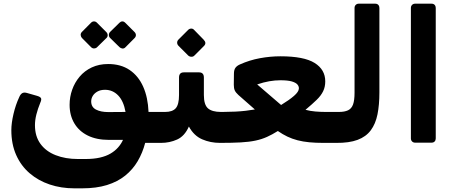

<svg xmlns="http://www.w3.org/2000/svg" viewBox="-20 -770 2475 1043"><path d="M384.2 253.1Q312 253.1 249.9 232.2Q187.9 211.4 141 171.1Q94.1 130.9 67.9 72Q41.6 13.1 41.6 -62.9Q41.6 -101 53.3 -150.9Q65 -200.9 84.3 -242Q90.8 -258 100.8 -263.9Q110.9 -269.9 127.8 -264.6L180 -249.7Q197.4 -244.9 202.3 -237.4Q207.2 -229.9 198.5 -211Q185.2 -178.7 177.6 -148.2Q169.9 -117.6 169.9 -90Q169.9 -29.7 199.6 11.2Q229.2 52.1 282.2 72.9Q335.2 93.8 403.6 93.8H443.9Q488.8 93.8 522.6 86.1Q556.4 78.4 580.6 64.1Q604.9 49.8 621.6 30.7Q638.4 11.6 648.1 -10.1H571.6Q504.5 -10.1 456.8 -33.7Q409.1 -57.2 383.6 -100.4Q358.1 -143.6 358.1 -200.7Q358.1 -243.4 372.1 -282.7Q386 -322.1 412.6 -353.6Q439.1 -385.1 478.4 -403.7Q517.8 -422.2 567.5 -422.2Q636.4 -422.2 684.2 -389.8Q732 -357.4 757.9 -299Q783.7 -240.6 786.9 -161.9H870.2Q885.2 -161.9 885.2 -146.9V-23.8Q885.2 6.2 855.2 6.2H768.7Q754.6 60.1 728.1 105.3Q701.6 150.5 660.3 183.9Q619 217.2 561.1 235.2Q503.3 253.1 426 253.1ZM568.6 -161.2 661.9 -161.9Q651.3 -221.6 621.6 -251.9Q592 -282.2 550.6 -282.2Q525.9 -282.2 509.2 -272.7Q492.5 -263.2 483.9 -249.1Q475.4 -235 475.4 -219Q475.4 -188.4 501.3 -174.8Q527.1 -161.2 568.6 -161.2ZM506.8 -513Q500.9 -507.1 491.4 -506.8Q482 -506.5 474.5 -514L424.8 -564.1Q418.9 -571 418.3 -579.9Q417.6 -588.9 424.8 -596.4L474.5 -646.5Q482 -654 491.1 -653.7Q500.3 -653.4 506.8 -646.5L556.9 -596.4Q564.4 -589.2 564.9 -579.6Q565.4 -570 557.9 -563.1ZM661.2 -513Q654.1 -505.5 645 -506.5Q635.9 -507.5 629 -514L577.9 -564.1Q571.4 -570.6 571.4 -580.2Q571.4 -589.9 577.9 -596.4L629 -646.5Q635.9 -653.4 644.3 -653.7Q652.8 -654 660.2 -646.5L710.4 -596.4Q717.9 -589.2 718.2 -579.9Q718.5 -570.6 711 -563.1Z M855 6.2Q840 6.2 840 -9.1V-131.9Q840 -161.9 870 -161.9H876.9Q917.1 -161.9 934.8 -182.1Q952.5 -202.4 952.5 -253.9V-348.7Q952.5 -376.9 978.8 -376.9H1061.2Q1087.5 -376.9 1087.5 -348.7V-253.9Q1087.5 -200.7 1109.9 -181.3Q1132.4 -161.9 1180.2 -161.9H1190Q1205 -161.9 1205 -146.9V-23.8Q1205 6.2 1175 6.2Q1122.9 6.2 1078 -13.3Q1033.1 -32.9 1006.1 -82.6Q982.9 -30.4 942.2 -12.1Q901.5 6.2 855 6.2ZM1035.5 -467.7Q1029 -461.2 1018.9 -461.7Q1008.9 -462.2 1002 -468.7L949.4 -521.4Q942.3 -528.9 942.3 -538.3Q942.3 -547.7 949.4 -554.9L1002 -607.5Q1008.9 -614.4 1018.4 -614.7Q1028 -615 1034.5 -607.5L1085.9 -554.9Q1104.1 -536.4 1088.1 -520.4Z M1174.6 6.2Q1168 6.2 1164 2.4Q1160 -1.4 1160 -10.6V-134.9Q1160 -148.9 1168 -155.4Q1176 -161.9 1189.6 -161.9Q1229 -162.2 1258.9 -163.7Q1288.9 -165.2 1314.4 -168.2Q1340 -171.2 1364.5 -175.4L1274.9 -254.2Q1260.3 -267.5 1255.2 -279.1Q1250.1 -290.7 1250.1 -309.5L1250.8 -369.4Q1250.8 -390.9 1259.2 -402.1Q1267.6 -413.2 1283.8 -420.2Q1336 -443.6 1392.3 -453.9Q1448.6 -464.2 1502.9 -464.2Q1630.9 -464.2 1688.9 -428.2Q1746.9 -392.1 1746.9 -327.9Q1746.9 -298.1 1735.4 -274.4Q1724 -250.6 1700 -227.4Q1676 -204.1 1639.5 -173.5Q1664.6 -166.7 1693.1 -164.3Q1721.5 -161.9 1748.5 -161.9H1819.9Q1836.4 -161.9 1836.4 -146V-25.3Q1836.4 6.2 1803.6 6.2H1737.1Q1694.6 6.2 1660.1 2.9Q1625.6 -0.4 1596.4 -8Q1567.2 -15.6 1541.3 -27.9Q1515.4 -40.3 1489.4 -58.3Q1458.7 -39 1430.4 -26.3Q1402 -13.5 1368.2 -6.3Q1334.4 1 1287.8 3.6Q1241.1 6.2 1174.6 6.2ZM1507 -199.7Q1551.4 -226.7 1577.2 -249.2Q1603 -271.6 1603.6 -289.1Q1604.3 -300.7 1595.7 -310.9Q1587.1 -321.1 1565.2 -327.6Q1543.4 -334 1503.2 -334Q1473.7 -334 1442.7 -328.6Q1411.7 -323.2 1377.1 -311.4Z M1806 6.2Q1791 6.2 1791 -8.8V-131.9Q1791 -161.9 1821 -161.9Q1851.8 -161.9 1870.6 -170.8Q1889.5 -179.7 1897.8 -202.3Q1906 -224.9 1906 -266.1V-727Q1906 -737 1912.5 -743.5Q1919 -750 1929 -750H2018Q2029 -750 2035 -743.5Q2041 -737 2041 -727V-268Q2041 -200.6 2030.6 -148.7Q2020.1 -96.9 1994.1 -62.1Q1968.1 -27.2 1922.4 -10.2Q1876.6 6.9 1806 6.2Z M2235.1 5Q2225.1 5 2218.6 -1.5Q2212.1 -8 2212.1 -18V-727Q2212.1 -737 2218.6 -743.5Q2225.1 -750 2235.1 -750H2324.1Q2335.1 -750 2341.1 -743.5Q2347.1 -737 2347.1 -727V-18Q2347.1 -8 2341.1 -1.5Q2335.1 5 2324.1 5Z"/></svg>

Font: Rubik Light
Style: Italic
Weight: 300
Italic angle: -12°
Designer: Hubert and Fischer
Foundry: Hubert and Fischer
Version: Version 2.300;gftools[0.9.30]